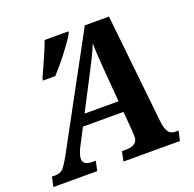

<svg xmlns="http://www.w3.org/2000/svg" viewBox="-169 -843 980 971"><g transform="rotate(-20 321.0 -357.0)"><path d="M650 -52 638 0H334L345 -52H366Q430 -52 430 -100L429 -127L420 -236H202L154 -144Q136 -107 136 -87Q136 -69 148.5 -60.5Q161 -52 186 -52H204L193 0H-43L-32 -52H-13Q12 -52 27 -66.5Q42 -81 69 -130L386 -714H516L578 -130Q582 -91 594 -71.5Q606 -52 632 -52ZM415 -295 401 -465 398 -507Q392 -585 393 -616Q380 -583 363.5 -549.5Q347 -516 325 -474L232 -295ZM94 -538Q147 -652 170 -714H298L295 -702Q274 -666 234 -614.5Q194 -563 158 -524H91Z"/></g></svg>

Font: Noto Serif Narrow
Style: Bold Italic
Weight: 700
Width: 4
Italic angle: -12°
Designer: Monotype Design Team
Foundry: Monotype Imaging Inc.
Version: Version 1.001